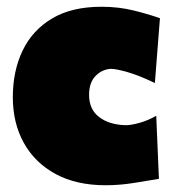

<svg xmlns="http://www.w3.org/2000/svg" viewBox="-20 -537 514 569"><path d="M293 12Q206.5 12 145 -21.2Q83.5 -54.5 50.8 -113.2Q18 -172 18 -249Q18 -326.5 47 -387Q76 -447.5 134.2 -482.2Q192.5 -517 281 -517Q331.5 -517 376.8 -505.8Q422 -494.5 454 -483L439 -291Q392 -313.5 358.2 -323.2Q324.5 -333 308 -333Q281 -331 262.5 -311.2Q244 -291.5 244 -256Q244 -212.5 274.2 -189.8Q304.5 -167 353 -166Q369 -166 394.5 -173.2Q420 -180.5 443 -194L451 -7Q420.5 -2 377.8 5Q335 12 293 12Z"/></svg>

Font: Commissioner Flair Black
Style: Regular
Weight: 900
Designer: Kostas Bartsokas
Foundry: Kostas Bartsokas
Version: Version 1.000; ttfautohint (v1.8.3)